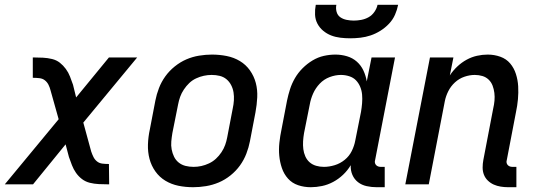

<svg xmlns="http://www.w3.org/2000/svg" viewBox="-33 -770 2253 802"><path d="M419 0Q400 0 380 -1Q360 -2 342 -6.5Q324 -11 309.5 -22Q295 -33 284.5 -48Q274 -63 267.5 -80Q261 -97 255 -114L241 -167L105 0H-13L212 -272L178 -393Q175 -405 169.5 -416Q164 -427 154.5 -434.5Q145 -442 131.5 -443.5Q118 -445 105 -445H104V-530H108Q127 -530 146.5 -529Q166 -528 184.5 -523.5Q203 -519 217 -508Q231 -497 242 -482Q253 -467 259.5 -450Q266 -433 272 -416L285 -363L422 -530H540L315 -258L348 -137Q352 -125 357.5 -114Q363 -103 372.5 -95.5Q382 -88 395 -86.5Q408 -85 421 -85H422L423 0Z M774 12Q742 12 712.5 6Q683 0 658 -15Q633 -30 616 -54Q599 -78 591.5 -106.5Q584 -135 585 -166.5Q586 -198 593 -230L616 -350Q621 -376 631 -402Q641 -428 657.5 -451Q674 -474 697 -492.5Q720 -511 745.5 -522Q771 -533 798.5 -537.5Q826 -542 852 -542Q884 -542 914 -536Q944 -530 969 -515Q994 -500 1011 -476Q1028 -452 1035.5 -423.5Q1043 -395 1041.5 -363.5Q1040 -332 1034 -300L1011 -180Q1006 -154 996 -128Q986 -102 969.5 -79Q953 -56 930 -37.5Q907 -19 881 -8Q855 3 827.5 7.5Q800 12 774 12ZM776 -73Q792 -73 808 -76.5Q824 -80 840 -87.5Q856 -95 869 -107Q882 -119 892 -134Q902 -149 907.5 -164.5Q913 -180 916 -196L939 -316Q943 -334 944 -351Q945 -368 942.5 -384Q940 -400 932.5 -414.5Q925 -429 913 -439Q901 -449 885 -453Q869 -457 851 -457Q835 -457 818.5 -453.5Q802 -450 786 -442.5Q770 -435 757.5 -423Q745 -411 735 -396Q725 -381 719.5 -365.5Q714 -350 711 -334L687 -214Q684 -196 682.5 -179Q681 -162 684 -146Q687 -130 694 -115.5Q701 -101 713.5 -91Q726 -81 742 -77Q758 -73 776 -73Z M1265 12Q1237 12 1212 3.5Q1187 -5 1170 -24Q1153 -43 1144.5 -68Q1136 -93 1133.5 -119.5Q1131 -146 1134 -174Q1137 -202 1143 -230L1166 -350Q1171 -374 1178.5 -397.5Q1186 -421 1199 -443.5Q1212 -466 1231 -485Q1250 -504 1272.5 -517.5Q1295 -531 1319.5 -536.5Q1344 -542 1368 -542Q1393 -542 1416.5 -535Q1440 -528 1457.5 -512.5Q1475 -497 1485 -475.5Q1495 -454 1499 -430L1519 -530H1617L1534 -102Q1532 -96 1533 -90.5Q1534 -85 1537.5 -81Q1541 -77 1546 -75Q1551 -73 1557 -73H1574V12H1540Q1519 12 1498.5 7.5Q1478 3 1462.5 -9Q1447 -21 1439 -39.5Q1431 -58 1432 -80Q1419 -58 1400 -40Q1381 -22 1358.5 -10Q1336 2 1312 7Q1288 12 1265 12ZM1320 -73Q1342 -73 1365 -80Q1388 -87 1407 -102.5Q1426 -118 1436.5 -139.5Q1447 -161 1451 -183L1475 -303Q1478 -321 1479.5 -339Q1481 -357 1479.5 -374.5Q1478 -392 1471.5 -407.5Q1465 -423 1454 -434.5Q1443 -446 1426 -451.5Q1409 -457 1391 -457Q1368 -457 1344 -448Q1320 -439 1302.5 -420.5Q1285 -402 1275 -379.5Q1265 -357 1261 -334L1237 -214Q1234 -197 1233 -180Q1232 -163 1234 -147Q1236 -131 1242.5 -116.5Q1249 -102 1260.5 -92Q1272 -82 1287.5 -77.5Q1303 -73 1320 -73Z M1430 -610Q1409 -610 1388.5 -612.5Q1368 -615 1350 -622Q1332 -629 1317 -641.5Q1302 -654 1293 -671Q1284 -688 1283 -708.5Q1282 -729 1286 -750H1372Q1369 -735 1373 -720.5Q1377 -706 1388.5 -698Q1400 -690 1415 -687Q1430 -684 1445 -684Q1460 -684 1476 -687Q1492 -690 1506.5 -698Q1521 -706 1531 -720.5Q1541 -735 1544 -750H1630Q1626 -729 1617 -708.5Q1608 -688 1592 -671Q1576 -654 1556 -641.5Q1536 -629 1515 -622Q1494 -615 1472.5 -612.5Q1451 -610 1430 -610Z M2124 12H2090Q2074 12 2058.5 9.5Q2043 7 2029.5 1Q2016 -5 2005 -15.5Q1994 -26 1988.5 -40Q1983 -54 1983 -70Q1983 -86 1986 -102L2027 -316Q2031 -333 2032.5 -349.5Q2034 -366 2032 -382Q2030 -398 2024.5 -412.5Q2019 -427 2008 -437.5Q1997 -448 1982 -452.5Q1967 -457 1950 -457Q1929 -457 1907 -449.5Q1885 -442 1867.5 -426Q1850 -410 1839.5 -389Q1829 -368 1825 -347L1758 0H1660L1763 -530H1861L1846 -455Q1859 -475 1877 -492Q1895 -509 1916 -520.5Q1937 -532 1959.5 -537Q1982 -542 2004 -542Q2032 -542 2057 -533Q2082 -524 2098 -505Q2114 -486 2122 -461Q2130 -436 2131.5 -409.5Q2133 -383 2130.5 -355.5Q2128 -328 2122 -300L2084 -102Q2082 -96 2083 -90.5Q2084 -85 2087.5 -81Q2091 -77 2096 -75Q2101 -73 2107 -73H2124Z"/></svg>

Font: Lode Dark
Style: Bold Italic
Weight: 700
Italic angle: -11°
Monospace: yes
Designer: Belleve Invis
Foundry: Belleve Invis
Version: Version 29.2.0; ttfautohint (v1.8.3)